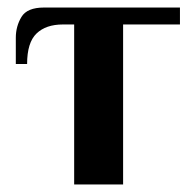

<svg xmlns="http://www.w3.org/2000/svg" viewBox="-20 -490 507 510"><path d="M177 0V-425H147Q102 -425 77 -401Q52 -377 52 -320H22V-390Q22 -420 37 -445Q52 -470 97 -470H458V-425H307V0Z"/></svg>

Font: El Messiri
Style: Regular
Weight: 400
Designer: Mohamed Gaber
Foundry: Kief Type Foundry
Version: Version 2.020